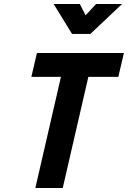

<svg xmlns="http://www.w3.org/2000/svg" viewBox="-20 -947 644 967"><path d="M595 -927 435 -776H343L250 -927H382L411 -870L464 -927ZM138 -560 166 -680H604L576 -560H425L296 0H158L287 -560Z"/></svg>

Font: Titillium Web
Style: Bold Italic
Weight: 700
Italic angle: -13°
Version: Version 1.002;PS 57.000;hotconv 1.0.70;makeotf.lib2.5.55311